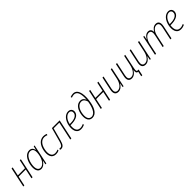

<svg xmlns="http://www.w3.org/2000/svg" viewBox="506 -2728 4823 4823"><g transform="rotate(-45 2917.5 -316.0)"><path d="M19 0H56L112 -259H365L310 0H348L460 -529H423L373 -294H119L169 -529H131Z M651 10C720 10 781 -37 824 -113H826L806 0H837L949 -529H918L893 -428H890C880 -483 847 -539 765 -539C646 -539 564 -427 532 -276C497 -109 538 10 651 10ZM659 -24C570 -24 539 -123 570 -270C600 -408 668 -504 765 -505C874 -505 884 -394 855 -259C823 -116 744 -24 659 -24Z M1176 10C1220 10 1256 0 1284 -14V-49C1250 -33 1216 -24 1180 -24C1060 -24 1031 -140 1061 -282C1090 -419 1163 -505 1267 -505C1300 -505 1334 -496 1358 -484L1371 -517C1341 -531 1305 -539 1270 -539C1140 -539 1056 -440 1023 -288C988 -123 1030 10 1176 10Z M1357 7C1428 7 1467 -38 1498 -151L1591 -495H1794L1688 0H1726L1839 -529H1564L1462 -155C1435 -57 1404 -28 1355 -28C1346 -28 1337 -29 1326 -32V3C1334 5 1345 7 1357 7Z M2066 10C2114 10 2160 -3 2190 -19V-54C2156 -39 2117 -24 2071 -24C1946 -24 1931 -146 1946 -250H1968C2130 -250 2240 -301 2260 -396C2277 -472 2237 -539 2149 -539C2035 -539 1945 -432 1913 -285C1885 -153 1905 10 2066 10ZM2145 -505C2212 -505 2233 -451 2222 -402C2206 -327 2117 -284 1979 -284H1952C1980 -419 2063 -505 2145 -505Z M2468 10C2599 10 2672 -121 2704 -282C2745 -484 2743 -769 2553 -769C2521 -769 2481 -761 2450 -747L2461 -715C2489 -727 2523 -735 2550 -735C2644 -735 2688 -652 2688 -485C2688 -461 2687 -436 2686 -420H2684C2664 -468 2626 -514 2552 -514C2440 -514 2363 -422 2333 -282C2302 -136 2330 10 2468 10ZM2471 -24C2358 -24 2344 -152 2370 -277C2396 -399 2464 -480 2554 -480C2622 -480 2659 -427 2678 -360C2656 -208 2598 -24 2471 -24Z M2773 0H2810L2866 -259H3119L3064 0H3102L3214 -529H3177L3127 -294H2873L2923 -529H2885Z M3393 10C3474 10 3533 -49 3567 -111H3570L3550 0H3581L3693 -529H3655L3597 -256C3567 -115 3490 -25 3402 -25C3319 -25 3305 -89 3322 -171L3398 -529H3360L3285 -175C3262 -69 3289 10 3393 10Z M4072 137H4109L4145 -32C4136 -30 4127 -29 4117 -29C4075 -29 4068 -53 4088 -149L4168 -529H4131L4073 -256C4044 -119 3968 -25 3879 -25C3798 -25 3783 -88 3801 -171L3877 -529H3839L3764 -174C3741 -68 3768 10 3870 10C3949 10 4008 -49 4043 -110H4045C4036 -45 4041 -1 4100 3Z M4360 10C4441 10 4500 -49 4534 -111H4537L4517 0H4548L4660 -529H4622L4564 -256C4534 -115 4457 -25 4369 -25C4286 -25 4272 -89 4289 -171L4365 -529H4327L4252 -175C4229 -69 4256 10 4360 10Z M4698 0H4736L4795 -278C4823 -411 4893 -504 4975 -504C5056 -504 5063 -430 5046 -351L4971 0H5008L5075 -309C5097 -413 5163 -504 5245 -504C5325 -504 5337 -436 5320 -357L5244 0H5282L5357 -355C5378 -455 5357 -539 5255 -539C5176 -539 5121 -479 5091 -423H5089C5088 -493 5056 -539 4985 -539C4908 -539 4855 -479 4824 -420H4821L4842 -529H4810Z M5617 10C5665 10 5711 -3 5741 -19V-54C5707 -39 5668 -24 5622 -24C5497 -24 5482 -146 5497 -250H5519C5681 -250 5791 -301 5811 -396C5828 -472 5788 -539 5700 -539C5586 -539 5496 -432 5464 -285C5436 -153 5456 10 5617 10ZM5696 -505C5763 -505 5784 -451 5773 -402C5757 -327 5668 -284 5530 -284H5503C5531 -419 5614 -505 5696 -505Z"/></g></svg>

Font: Noto Sans SemiCondensed ExtraLight
Style: Italic
Weight: 200
Width: 4
Italic angle: -12°
Designer: Monotype Design Team
Foundry: Monotype Imaging Inc.
Version: Version 2.013